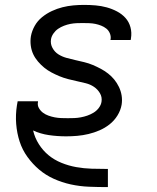

<svg xmlns="http://www.w3.org/2000/svg" viewBox="-20 -548 640 783"><path d="M419 215Q381 215 343 213.5Q305 212 268.5 204Q232 196 199 181Q166 166 139.5 143.5Q113 121 92 92Q71 63 60 29Q49 -5 46 -42.5Q43 -80 49 -118L52 -135H135V-133Q132 -119 138.5 -107.5Q145 -96 155 -88.5Q165 -81 177.5 -76.5Q190 -72 203 -69.5Q216 -67 229.5 -66.5Q243 -66 257 -66Q270 -66 283 -66.5Q296 -67 309.5 -69.5Q323 -72 336 -76.5Q349 -81 361.5 -88.5Q374 -96 383 -108Q392 -120 394 -133Q397 -152 387.5 -168Q378 -184 363 -194Q348 -204 330 -208.5Q312 -213 293.5 -217Q275 -221 257.5 -225.5Q240 -230 223 -237Q206 -244 190 -252.5Q174 -261 160.5 -272Q147 -283 135 -297Q123 -311 115.5 -327Q108 -343 105.5 -362Q103 -381 106 -400Q110 -422 121.5 -442.5Q133 -463 151.5 -478Q170 -493 191.5 -503Q213 -513 235 -518.5Q257 -524 279 -526Q301 -528 323 -528Q347 -528 370 -526Q393 -524 415 -518Q437 -512 457 -501.5Q477 -491 491.5 -475Q506 -459 512 -437Q518 -415 514 -391L513 -385H430L431 -387Q433 -400 428 -412Q423 -424 413.5 -431.5Q404 -439 392.5 -443.5Q381 -448 369 -450.5Q357 -453 343.5 -453.5Q330 -454 317 -454Q305 -454 292.5 -453.5Q280 -453 267 -450.5Q254 -448 241 -443Q228 -438 217 -430.5Q206 -423 198 -411.5Q190 -400 188 -388Q185 -369 194 -352.5Q203 -336 218 -326.5Q233 -317 251 -312Q269 -307 287 -303Q305 -299 323.5 -294.5Q342 -290 358.5 -283Q375 -276 391 -267.5Q407 -259 421 -248Q435 -237 446 -223.5Q457 -210 465 -193.5Q473 -177 476 -158.5Q479 -140 476 -121Q472 -98 459 -77Q446 -56 427 -41Q408 -26 386 -16.5Q364 -7 341 -1.5Q318 4 295 6Q272 8 250 8Q214 8 179.5 3Q145 -2 115 -16Q122 14 138.5 40Q155 66 178 85Q201 104 230.5 116Q260 128 291 133.5Q322 139 354 140Q386 141 419 141H420V215Z"/></svg>

Font: Iosevka Aile Oblique
Style: Regular
Weight: 400
Italic angle: -9°
Designer: Belleve Invis
Foundry: Belleve Invis
Version: Version 31.1.0; ttfautohint (v1.8.4)